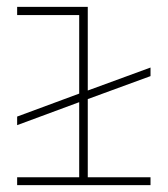

<svg xmlns="http://www.w3.org/2000/svg" viewBox="-20 -540 489 560"><path d="M30 0V-23H211V-242L30 -175V-200L211 -267V-496H30V-520H236V-276L419 -343V-318L236 -251V-23H419V0Z"/></svg>

Font: Padyakke Expanded One
Style: Regular
Weight: 400
Designer: James Puckett
Foundry: Dunwich Type Founders
Version: Version 1.500; ttfautohint (v1.8.4.7-5d5b)